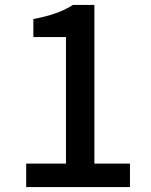

<svg xmlns="http://www.w3.org/2000/svg" viewBox="-20 -757 610 777"><path d="M86 0H506V-95H362V-737H275C233 -710 184 -693 115 -680V-607H247V-95H86Z"/></svg>

Font: Source Han Sans JP Medium
Style: Regular
Weight: 500
Designer: Ryoko NISHIZUKA 西塚涼子 (kana, bopomofo & ideographs); Paul D. Hunt (Latin, Greek & Cyrillic); Sandoll Communications 산돌커뮤니
Foundry: Adobe
Version: Version 2.002;hotconv 1.0.116;makeotfexe 2.5.65601